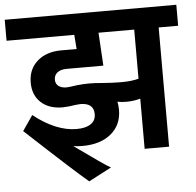

<svg xmlns="http://www.w3.org/2000/svg" viewBox="-64 -703 901 884"><g transform="rotate(-5 386.5 -260.5)"><path d="M-10 -648H783V-551H693V0H580V-232Q550 -223 515 -223Q491 -223 474 -227Q478 -211 478 -189Q478 -120 429 -79Q380 -38 296 -38Q275 -38 254 -41L278 -24Q390 57 418 72L313 127Q258 82 30 -130L78 -200Q128 -160 178.5 -139Q229 -118 276 -118Q319 -118 342 -134Q365 -150 365 -179Q365 -231 303 -231Q296 -231 280 -229L251 -225L221 -223Q158 -223 121 -257Q84 -291 84 -349Q84 -411 126 -448Q168 -485 237 -485H308L303 -551H-10ZM424 -398H255Q227 -398 211.5 -386Q196 -374 196 -353Q196 -334 209.5 -323.5Q223 -313 247 -313L268 -315L297 -319H298Q328 -322 350 -322Q379 -322 410 -319Q460 -315 500 -315Q548 -315 580 -324V-551H415Z"/></g></svg>

Font: Madhuban Medium
Style: Regular
Weight: 500
Designer: jaikishan Patel
Foundry: MagicType
Version: Version 1.000